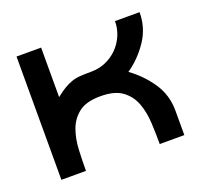

<svg xmlns="http://www.w3.org/2000/svg" viewBox="-75 -438 544 521"><g transform="rotate(-20 197.5 -178.0)"><path d="M291 -213Q326 -188 350.5 -152Q375 -116 375 -71V0H304Q304 -30 302.5 -61Q301 -92 291.5 -118Q282 -144 260 -160.5Q238 -177 197 -177Q156 -177 134.5 -160.5Q113 -144 103.5 -118Q94 -92 92.5 -60.5Q91 -29 91 0H20V-356H91V-213Q106 -225 117 -231.5Q128 -238 139 -242Q150 -246 163 -247Q176 -248 197 -248Q219 -248 238.5 -256.5Q258 -265 272.5 -279.5Q287 -294 295.5 -313.5Q304 -333 304 -355H375Q375 -310 350.5 -273.5Q326 -237 291 -213Z"/></g></svg>

Font: Googee
Style: Regular
Weight: 400
Designer: Peter Wiegel
Foundry: CATFonts Peter Wiegel
Version: 1.000